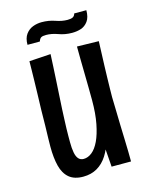

<svg xmlns="http://www.w3.org/2000/svg" viewBox="-105 -734 632 811"><g transform="rotate(-15 211.0 -328.0)"><path d="M158 10Q119 10 96.5 -9Q74 -28 65 -63.5Q56 -99 56 -148Q56 -160 56.5 -183.5Q57 -207 58 -239Q59 -271 59 -308Q60 -343 61 -374.5Q62 -406 62.5 -433.5Q63 -461 63.5 -483Q64 -505 64 -520L158 -526Q157 -501 155.5 -474.5Q154 -448 152.5 -419.5Q151 -391 149 -359.5Q147 -328 145 -290Q144 -266 143 -244.5Q142 -223 141.5 -204.5Q141 -186 141 -170.5Q141 -155 141 -145Q141 -119 144.5 -100Q148 -81 156.5 -71.5Q165 -62 179 -62Q198 -62 215.5 -76Q233 -90 246.5 -118.5Q260 -147 268.5 -190.5Q277 -234 277 -292L315 -297Q314 -247 309 -201Q304 -155 293 -116.5Q282 -78 264 -49.5Q246 -21 219.5 -5.5Q193 10 158 10ZM284 0 276 -108Q277 -155 277 -201Q277 -247 277 -292Q277 -318 276.5 -348.5Q276 -379 275.5 -410.5Q275 -442 274.5 -472Q274 -502 274 -528L369 -526Q368 -500 367 -472.5Q366 -445 365 -418.5Q364 -392 363.5 -367Q363 -342 362.5 -320.5Q362 -299 362 -283Q363 -256 363.5 -225Q364 -194 365 -161.5Q366 -129 367 -98.5Q368 -68 368.5 -43Q369 -18 369 0ZM128 -589H74Q74 -618 86.5 -635Q99 -652 117.5 -659Q136 -666 156 -666Q187 -666 214 -656.5Q241 -647 265 -647Q280 -647 288 -651Q296 -655 299 -666H352Q352 -635 339.5 -618Q327 -601 309 -595Q291 -589 270 -589Q239 -589 212 -599Q185 -609 160 -609Q145 -609 138.5 -605Q132 -601 128 -589Z"/></g></svg>

Font: Truculenta SemiBold
Style: Regular
Weight: 600
Version: Version 1.002